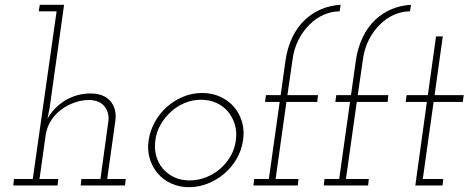

<svg xmlns="http://www.w3.org/2000/svg" viewBox="-20 -770 1945 797"><path d="M318 -27H397L430 -268Q434 -302 414.5 -327.5Q395 -353 352 -355Q319 -355 288.5 -344Q258 -333 233.5 -314.5Q209 -296 192 -269.5Q175 -243 170 -212L144 -27H222L219 0H35L38 -27H116L215 -723H141L145 -750H246L186 -322L177 -277Q204 -325 251.5 -353.5Q299 -382 356 -382Q410 -382 437.5 -351Q465 -320 459 -270L425 -27H502L499 0H315Z M597 -188Q603 -228 623 -264Q643 -300 673 -326.5Q703 -353 740.5 -368.5Q778 -384 819 -384Q860 -384 894 -368.5Q928 -353 951 -326.5Q974 -300 984.5 -264Q995 -228 989 -188Q983 -147 963 -112Q943 -77 912.5 -50.5Q882 -24 843.5 -8.5Q805 7 765 7Q724 7 690.5 -8.5Q657 -24 634.5 -50.5Q612 -77 601.5 -112Q591 -147 597 -188ZM625 -188Q620 -153 628.5 -122.5Q637 -92 656.5 -69.5Q676 -47 704 -34Q732 -21 768 -21Q802 -21 835 -34Q868 -47 894 -69.5Q920 -92 937.5 -122.5Q955 -153 959 -188Q964 -222 955 -252.5Q946 -283 926.5 -306.5Q907 -330 878 -343Q849 -356 815 -356Q780 -356 748 -343Q716 -330 690 -306.5Q664 -283 646.5 -252.5Q629 -222 625 -188Z M1035 -27H1096L1141 -347H1080L1084 -375H1145L1165 -518Q1173 -573 1194 -616Q1215 -659 1246 -688Q1277 -717 1315 -732.5Q1353 -748 1394 -750L1390 -723Q1357 -723 1324.5 -709Q1292 -695 1266 -669Q1238 -642 1219 -604.5Q1200 -567 1194 -520L1173 -375H1300L1297 -347H1169L1124 -27H1219L1216 0H1032Z M1327 -27H1388L1433 -347H1372L1376 -375H1437L1457 -518Q1465 -573 1486 -616Q1507 -659 1538 -688Q1569 -717 1607 -732.5Q1645 -748 1686 -750L1682 -723Q1649 -723 1616.5 -709Q1584 -695 1558 -669Q1530 -642 1511 -604.5Q1492 -567 1486 -520L1465 -375H1592L1589 -347H1461L1416 -27H1511L1508 0H1324Z M1790 -619H1818L1784 -375H1905L1901 -347H1780L1735 -27H1820L1817 0H1704L1752 -347H1664L1668 -375H1756Z"/></svg>

Font: Josefin Slab Light
Style: Italic
Weight: 300
Italic angle: -12°
Designer: Santiago Orozco
Foundry: Typemade
Version: Version 2.000